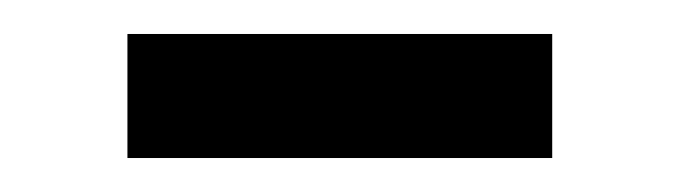

<svg xmlns="http://www.w3.org/2000/svg" viewBox="-20 -352 400 113"><path d="M55 -259V-332H305V-259Z"/></svg>

Font: Questrial
Style: Regular
Weight: 400
Designer: Joe Prince, Laura Meseguer
Foundry: Joe Prince, Laura Meseguer
Version: Version 2.000; ttfautohint (v1.8.3)